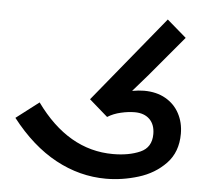

<svg xmlns="http://www.w3.org/2000/svg" viewBox="-45 -595 689 648"><g transform="rotate(5 300.0 -271.0)"><path d="M14.5 -172 91.5 -231Q201 -79 353 -79Q407 -79 445 -95.8Q483 -112.5 483 -158Q483 -190 464.8 -208Q446.5 -226 414.5 -226Q392.5 -226 367.5 -220.2Q342.5 -214.5 322.5 -202L260 -256.5L498 -547.5L563.5 -491L509 -426Q445.5 -349 399 -297Q422 -301 439.5 -301Q481.5 -301 512.2 -283.5Q543 -266 559.2 -235.5Q575.5 -205 575.5 -167Q575.5 -105 538.2 -66.2Q501 -27.5 446.2 -10.8Q391.5 6 336.5 6Q247.5 6 165.8 -38.2Q84 -82.5 14.5 -172Z"/></g></svg>

Font: JuliaMono Medium
Style: Regular
Weight: 500
Monospace: yes
Designer: cormullion
Foundry: corm
Version: Version 0.054; ttfautohint (v1.8.4)